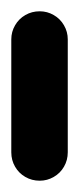

<svg xmlns="http://www.w3.org/2000/svg" viewBox="-20 -320 140 340"><path d="M0 -50.3H100V-250.3H0ZM50.3 -100Q36.3 -100 24.8 -93.3Q13.3 -86.7 6.7 -75.2Q0 -63.7 0 -50.3Q0 -36.3 6.7 -24.8Q13.3 -13.3 24.8 -6.7Q36.3 0 50.3 0Q63.7 0 75.2 -6.7Q86.7 -13.3 93.3 -24.8Q100 -36.3 100 -50.3Q100 -63.7 93.3 -75.2Q86.7 -86.7 75.2 -93.3Q63.7 -100 50.3 -100ZM50.3 -300Q36.3 -300 24.8 -293.3Q13.3 -286.7 6.7 -275.2Q0 -263.7 0 -250.3Q0 -236.3 6.7 -224.8Q13.3 -213.3 24.8 -206.7Q36.3 -200 50.3 -200Q63.7 -200 75.2 -206.7Q86.7 -213.3 93.3 -224.8Q100 -236.3 100 -250.3Q100 -263.7 93.3 -275.2Q86.7 -286.7 75.2 -293.3Q63.7 -300 50.3 -300Z"/></svg>

Font: Wavefont Thin
Style: Regular
Weight: 100
Monospace: yes
Version: Version 3.005;gftools[0.9.33]